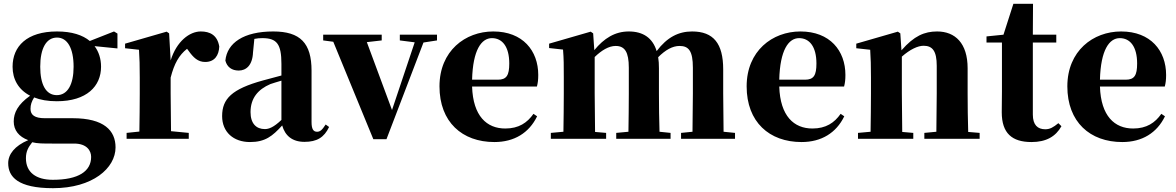

<svg xmlns="http://www.w3.org/2000/svg" viewBox="-20 -728 6169 1007"><path d="M278 -229C220 -229 191 -286 191 -378C191 -475 223 -531 279 -531C333 -531 366 -476 366 -378C366 -286 335 -229 278 -229ZM278 -197C435 -197 510 -276 510 -378C510 -420 498 -457 476 -486L596 -474V-552L578 -563L451 -513C414 -544 357 -563 279 -563C121 -563 46 -485 46 -378C46 -313 76 -258 138 -226C73 -180 52 -136 52 -91C52 -45 79 -11 128 7C57 37 23 81 23 128C23 199 73 259 258 259C466 259 586 154 586 45C586 -43 526 -108 361 -108H215C162 -108 140 -125 140 -157C140 -179 146 -196 159 -217C191 -204 231 -197 278 -197ZM149 18C176 25 204 25 258 25H369C436 25 458 63 458 95C458 170 392 215 257 215C169 215 116 176 116 102C116 66 128 45 149 18Z M875 -321C894 -395 919 -439 961 -472L968 -463C994 -426 1018 -403 1056 -403C1106 -403 1128 -438 1130 -484C1120 -544 1081 -563 1033 -563C974 -563 906 -511 875 -411L867 -553L854 -562L636 -499V-475L709 -467C712 -419 713 -387 713 -321V-238C713 -182 712 -96 711 -38L644 -31V0H970V-31L877 -40L875 -238Z M1577 16C1642 16 1680 -7 1706 -62L1688 -75C1669 -45 1658 -37 1643 -37C1624 -37 1614 -50 1614 -88V-357C1614 -502 1555 -563 1413 -563C1258 -563 1171 -503 1162 -410C1171 -376 1196 -358 1232 -358C1270 -358 1304 -384 1307 -453L1314 -524C1329 -527 1342 -528 1356 -528C1432 -528 1456 -497 1456 -393V-332L1359 -306C1196 -261 1145 -210 1145 -119C1145 -35 1205 17 1291 17C1371 17 1409 -14 1460 -70C1475 -17 1512 16 1577 16ZM1456 -99C1415 -60 1390 -51 1369 -51C1324 -51 1294 -80 1294 -140C1294 -213 1333 -259 1398 -287C1412 -292 1433 -298 1456 -305Z M2077 -516 2155 -506 2036 -151 1904 -507 1982 -516V-546H1675V-516L1728 -509L1938 2H2007L2201 -505L2272 -516V-546H2077Z M2573 17C2677 17 2755 -31 2797 -118L2778 -131C2745 -84 2701 -54 2630 -54C2533 -54 2461 -119 2456 -274H2796C2801 -293 2803 -310 2803 -335C2803 -462 2722 -563 2567 -563C2420 -563 2285 -461 2285 -275C2285 -88 2404 17 2573 17ZM2456 -310C2460 -466 2505 -528 2560 -528C2614 -528 2651 -484 2651 -395C2651 -333 2637 -310 2591 -310Z M3611 0H3835V-31L3775 -37L3773 -238V-364C3773 -500 3722 -563 3610 -563C3539 -563 3479 -533 3424 -460C3403 -529 3353 -563 3278 -563C3205 -563 3148 -527 3097 -465L3091 -553L3078 -562L2860 -499V-476L2933 -468C2937 -419 2937 -387 2937 -322V-238C2937 -182 2936 -96 2935 -37L2869 -31V0H3159V-31L3101 -36L3099 -238V-429C3135 -464 3173 -487 3209 -487C3257 -487 3278 -455 3278 -373V-238C3278 -180 3277 -95 3276 -37L3212 -31V0H3497V-31L3439 -37C3437 -94 3436 -179 3436 -238V-370C3436 -391 3435 -410 3432 -428C3470 -466 3507 -487 3544 -487C3592 -487 3614 -461 3614 -373V-238L3612 -37L3552 -31V0Z M4184 17C4288 17 4366 -31 4408 -118L4389 -131C4356 -84 4312 -54 4241 -54C4144 -54 4072 -119 4067 -274H4407C4412 -293 4414 -310 4414 -335C4414 -462 4333 -563 4178 -563C4031 -563 3896 -461 3896 -275C3896 -88 4015 17 4184 17ZM4067 -310C4071 -466 4116 -528 4171 -528C4225 -528 4262 -484 4262 -395C4262 -333 4248 -310 4202 -310Z M4890 0H5118V-31L5058 -36C5056 -94 5055 -179 5055 -238V-370C5055 -501 4990 -563 4895 -563C4829 -563 4774 -540 4708 -464L4702 -553L4689 -562L4471 -499V-475L4544 -467C4547 -419 4548 -386 4548 -321V-238C4548 -182 4547 -96 4546 -37L4480 -31V0H4770V-31L4712 -36L4710 -238V-431C4753 -469 4794 -488 4824 -488C4871 -488 4893 -460 4893 -383V-238L4891 -37L4828 -31V0Z M5390 17C5467 17 5517 -12 5547 -66L5531 -82C5504 -60 5487 -50 5462 -50C5422 -50 5397 -73 5397 -127V-505H5520V-546H5397L5398 -708H5295L5243 -546L5154 -537V-505H5235V-249C5235 -208 5234 -179 5234 -139C5234 -29 5288 17 5390 17Z M5866 17C5970 17 6048 -31 6090 -118L6071 -131C6038 -84 5994 -54 5923 -54C5826 -54 5754 -119 5749 -274H6089C6094 -293 6096 -310 6096 -335C6096 -462 6015 -563 5860 -563C5713 -563 5578 -461 5578 -275C5578 -88 5697 17 5866 17ZM5749 -310C5753 -466 5798 -528 5853 -528C5907 -528 5944 -484 5944 -395C5944 -333 5930 -310 5884 -310Z"/></svg>

Font: Noto Serif CJK SC Black
Style: Regular
Weight: 900
Designer: Ryoko NISHIZUKA 西塚涼子 (kana & ideographs); Frank Grießhammer (Latin, Greek & Cyrillic); Wenlong ZHANG 张文龙 (bopomofo); San
Foundry: Adobe
Version: Version 2.001;hotconv 1.1.0;makeotfexe 2.6.0